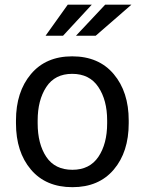

<svg xmlns="http://www.w3.org/2000/svg" viewBox="-20 -774 606 804"><path d="M46.9 -269.5Q46.9 -389.2 109.4 -463.6Q171.9 -538.1 282.2 -538.1Q393.6 -538.1 456.3 -463.6Q519 -389.2 519 -269.5V-257.8Q519 -137.7 456.5 -64Q394 9.8 283.2 9.8Q171.9 9.8 109.4 -64Q46.9 -137.7 46.9 -257.8ZM137.7 -257.8Q137.7 -171.4 173.8 -117.2Q210 -63 283.2 -63Q355.5 -63 392.1 -117.4Q428.7 -171.9 428.7 -257.8V-269.5Q428.7 -354.5 391.8 -409.7Q355 -464.8 282.2 -464.8Q210 -464.8 173.8 -409.7Q137.7 -354.5 137.7 -269.5ZM420.4 -754.4H530.3L380.9 -624.5H298.3ZM263.7 -754.4H364.3L244.1 -624.5H170.9Z"/></svg>

Font: Roboto Web
Style: Regular
Weight: 400
Designer: Google
Version: Version 1.200310; 2013